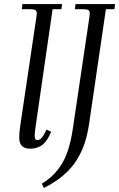

<svg xmlns="http://www.w3.org/2000/svg" viewBox="-20 -722 584 941"><path d="M185.1 178.2Q214.8 159.7 236.6 139.2Q258.3 118.7 278.8 87.9Q299.3 57.1 313.7 12.7Q328.1 -31.7 336.9 -90.8L418 -637.2Q419.9 -650.9 419.9 -655.8Q419.9 -668.5 413.3 -672.6Q406.7 -676.8 388.2 -676.8H347.2L350.1 -702.1H543.9L541 -676.8H499L416 -110.8Q408.2 -59.6 394.3 -18.3Q380.4 22.9 355.5 63Q330.6 103 290.5 137.2Q250.5 171.4 194.8 199.2ZM74.2 -47.9Q74.2 -71.8 79.1 -105L158.2 -637.2Q160.2 -650.9 160.2 -655.8Q160.2 -668.5 153.3 -672.6Q146.5 -676.8 127.9 -676.8H86.9L89.8 -702.1H284.2L280.8 -676.8H237.8L154.8 -104Q149.9 -68.8 149.9 -58.1Q149.9 -35.2 163.1 -35.2Q181.6 -35.2 196.8 -64.9L208 -86.9L231 -76.2L220.2 -54.2Q202.1 -19 179.2 -6.1Q156.2 6.8 127 6.8Q74.2 6.8 74.2 -47.9Z"/></svg>

Font: Dihjauti S
Style: Italic
Weight: 400
Italic angle: -9°
Designer: T. Christopher White
Version: Version 3.0.0